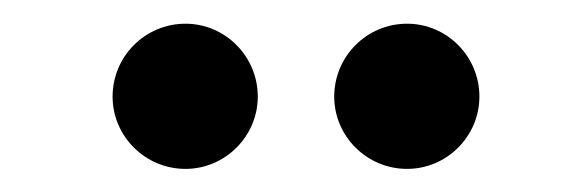

<svg xmlns="http://www.w3.org/2000/svg" viewBox="-20 -985 492 162"><path d="M262 -903.5C262 -870 289.5 -842.5 323.5 -842.5C357 -842.5 384.5 -870 384.5 -903.5C384.5 -937.5 357 -965 323.5 -965C289.5 -965 262 -937.5 262 -903.5ZM75 -903.5C75 -870 102.5 -842.5 136.5 -842.5C170 -842.5 197.5 -870 197.5 -903.5C197.5 -937.5 170 -965 136.5 -965C102.5 -965 75 -937.5 75 -903.5Z"/></svg>

Font: Bodoni* 11pt
Style: Bold
Weight: 700
Version: Version 2.3